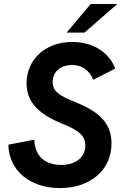

<svg xmlns="http://www.w3.org/2000/svg" viewBox="-20 -921 616 954"><path d="M278 13.5C428.5 13.5 534 -76 534 -208.5C534 -308 473.5 -365.5 358 -412C273.5 -445.5 241.5 -467.5 241.5 -513.5C241.5 -560 276 -598 338 -598C386.5 -598 423 -573.5 443.5 -524.5L552.5 -580.5C521.5 -663 439.5 -712.5 338.5 -712.5C203 -712.5 112 -623 112 -507C112 -417 167 -356 289 -306.5C366 -275 404 -250 404 -198C404 -141 358 -101.5 284 -101.5C209.5 -101.5 152.5 -141 150.5 -227L21.5 -202C24 -73.5 129 13.5 278 13.5ZM311 -759H400L562.5 -901H430.5Z"/></svg>

Font: HK Grotesk
Style: Bold Italic
Weight: 700
Italic angle: -16°
Designer: Alfredo Marco Pradil
Foundry: Hanken Design Co.
Version: Version 3.001;FEAKit 1.0